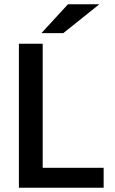

<svg xmlns="http://www.w3.org/2000/svg" viewBox="-20 -900 540 904"><path d="M468 -110V-16H69V-694H181V-110ZM300 -880H448L278 -744H175Z"/></svg>

Font: D2Coding ligature
Style: Bold
Weight: 700
Monospace: yes
Designer: Yong-Rak Park; Jeong-Hwan Yoon; Sang-Min Lee;
Foundry: NHN Corporation
Version: Version 1.3.2; Build 20180524